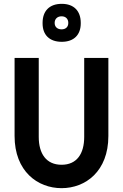

<svg xmlns="http://www.w3.org/2000/svg" viewBox="-20 -972 640 1001"><path d="M56 -670V-263C56 -79 176 9 301 9C426 9 545 -79 545 -263V-670H419V-258C419 -171 381 -113 301 -113C221 -113 182 -171 182 -258V-670ZM202 -850C202 -791 237 -754 302 -754C366 -754 401 -791 401 -850V-853C401 -914 366 -952 302 -952C237 -952 202 -914 202 -853ZM265 -852V-853C265 -873 279 -887 301 -887C323 -887 336 -873 336 -853V-852C336 -832 323 -819 301 -819C279 -819 265 -832 265 -852Z"/></svg>

Font: LT Wave Mono Bold
Style: Regular
Weight: 700
Designer: Daniel Lyons
Version: Version 2.5 (Glyphs App)